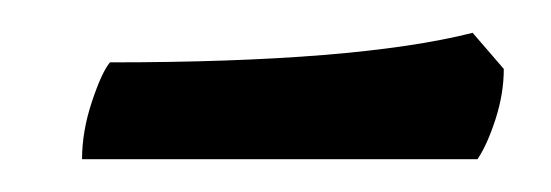

<svg xmlns="http://www.w3.org/2000/svg" viewBox="-20 -367 336 117"><path d="M30 -270Q30 -287 36 -305Q42 -323 47 -329Q197 -329 268 -347L287 -325Q287 -310 282 -294.5Q277 -279 271 -270Z"/></svg>

Font: Texturina 72pt 72pt Regular
Style: Bold Italic
Weight: 700
Italic angle: -11°
Designer: Guillermo Torres Carreño
Foundry: Omnibus-Type
Version: Version 1.002; ttfautohint (v1.8.3)